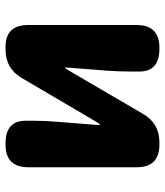

<svg xmlns="http://www.w3.org/2000/svg" viewBox="30 -640 609 710"><g transform="rotate(90 335.0 -284.5)"><path d="M153 0Q72 0 72 -84V-485Q72 -569 156 -569H160Q244 -569 244 -495V-465Q244 -421 241 -377L229 -225Q229 -220 230.5 -220Q232 -220 241 -235L401 -509Q436 -569 506 -569H514Q598 -569 598 -485V-84Q598 0 514 0H510Q426 0 426 -74V-104Q426 -148 430 -192L442 -344Q442 -349 440 -349Q438 -349 429 -334L268 -60Q233 0 163 0Z"/></g></svg>

Font: Resource Han Rounded KR Heavy
Style: Regular
Weight: 900
Designer: Cyano Hao (round all glyphs); Ryoko NISHIZUKA 西塚涼子 (kana, bopomofo & ideographs); Paul D. Hunt (Latin, Greek & Cyrillic)
Foundry: Cyano Hao
Version: 0.990